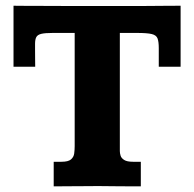

<svg xmlns="http://www.w3.org/2000/svg" viewBox="-20 -659 686 679"><path d="M169.9 0V-86.9H197.3Q221.2 -86.9 231 -95.2Q240.7 -103.5 242.4 -116.2Q244.1 -128.9 244.1 -142.1V-542.5H166Q139.2 -542.5 126 -539.3Q112.8 -536.1 108.4 -527.8Q104 -519.5 104 -504.4Q104 -497.6 104 -481.9Q104 -466.3 104.2 -449.7Q104.5 -433.1 104.5 -422.9H27.8V-638.7Q27.8 -638.7 54 -638.4Q80.1 -638.2 118.2 -638.2Q156.2 -638.2 194.1 -637.9Q231.9 -637.7 255.4 -637.7H439.9Q468.3 -637.7 499.5 -637.9Q530.8 -638.2 561.5 -638.4Q592.3 -638.7 618.7 -638.7V-422.9H541.5V-488.8Q541.5 -511.7 537.1 -523.2Q532.7 -534.7 516.6 -538.6Q500.5 -542.5 464.8 -542.5H403.8V-124.5Q403.8 -117.2 406.5 -108.4Q409.2 -99.6 419.2 -93.3Q429.2 -86.9 450.7 -86.9H478V0Q441.9 0 408.4 -0.2Q375 -0.5 325.7 -1Q309.1 -1 289.1 -0.7Q269 -0.5 248.3 -0.5Q227.5 -0.5 207.5 -0.2Q187.5 0 169.9 0Z"/></svg>

Font: Kameron
Style: Regular
Weight: 400
Designer: Vernon Adams
Foundry: Vernon Adams
Version: Version 1.100